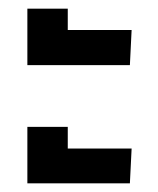

<svg xmlns="http://www.w3.org/2000/svg" viewBox="-20 -481 364 442"><path d="M43 -331V-461H136V-412H283L279 -331ZM43 -59V-189H136V-139H283L279 -59Z"/></svg>

Font: Kanit
Style: Regular
Weight: 400
Designer: Katatrad Team
Foundry: CadsonDemak
Version: Version 2.000; ttfautohint (v1.8.3)